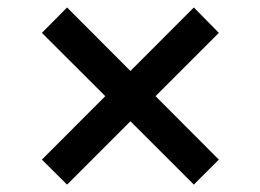

<svg xmlns="http://www.w3.org/2000/svg" viewBox="-20 -545 701 517"><path d="M502 -47.9 92.8 -456.5 160.6 -524.9 569.3 -115.2ZM160.6 -47.9 92.8 -115.2 502 -524.9 569.3 -456.5Z"/></svg>

Font: Inter 18pt Medium
Style: Regular
Weight: 500
Designer: Rasmus Andersson
Foundry: rsms
Version: Version 4.001;git-66647c0bb